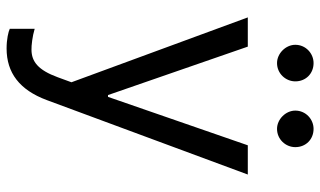

<svg xmlns="http://www.w3.org/2000/svg" viewBox="-219 -571 995 597"><g transform="rotate(90 278.5 -272.5)"><path d="M130.7 204.5C206.3 204.5 259.6 164.4 291.2 79.5L522.7 -545.5H431.8L281.2 -110.8H275.6L125 -545.5H34.1L235.8 2.8L220.2 45.5C197.8 106.5 171.5 126.8 134.9 127.1C121.8 127.5 93 124.3 69.6 117.2V194.6C78.1 198.9 102.3 204.5 130.7 204.5ZM119.3 -693.2C119.3 -663.4 146.3 -636.4 176.1 -636.4C208.8 -636.4 233 -663.4 233 -693.2C233 -725.9 208.8 -750 176.1 -750C146.3 -750 119.3 -725.9 119.3 -693.2ZM323.9 -693.2C323.9 -663.4 350.9 -636.4 380.7 -636.4C413.4 -636.4 437.5 -663.4 437.5 -693.2C437.5 -725.9 413.4 -750 380.7 -750C350.9 -750 323.9 -725.9 323.9 -693.2Z"/></g></svg>

Font: Magic Ui Pro
Style: Regular
Weight: 400
Designer: Stefan Endress, Andreas Faust
Version: Version 1.000;FEAKit 1.0